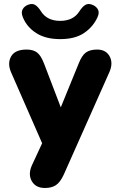

<svg xmlns="http://www.w3.org/2000/svg" viewBox="-20 -748 599 957"><path d="M280 -553Q207 -553 160 -583.5Q113 -614 94 -662Q84 -686 93 -702Q102 -718 122 -725Q142 -732 156 -723Q170 -714 184 -692Q214 -644 280 -644Q346 -644 376 -692Q390 -714 404.5 -723Q419 -732 438 -725Q458 -718 467.5 -702Q477 -686 466 -662Q444 -614 399 -583.5Q354 -553 280 -553ZM204 189Q158 189 138.5 155Q119 121 139 76L190 -34L35 -388Q16 -433 35.5 -467Q55 -501 113 -501Q145 -501 164.5 -486.5Q184 -472 200 -430L283 -213L372 -431Q388 -472 408.5 -486.5Q429 -501 464 -501Q508 -501 526.5 -467Q545 -433 525 -388L298 122Q280 161 258.5 175Q237 189 204 189Z"/></svg>

Font: Chiron GoRound TC H
Style: Regular
Weight: 900
Designer: Ryoko NISHIZUKA 西塚涼子 (kana, bopomofo & ideographs); Paul D. Hunt (Latin, Greek & Cyrillic); Sandoll Communications 산돌커뮤니
Foundry: Adobe
Version: Version 1.000;hotconv 1.1.1;makeotfexe 2.6.0